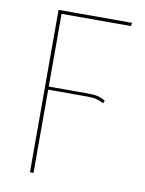

<svg xmlns="http://www.w3.org/2000/svg" viewBox="-79 -737 597 793"><g transform="rotate(10 219.5 -340.5)"><path d="M117 -667V-362H280Q308 -362 324 -358Q340 -354 355 -345L350 -333Q336 -341 321 -345Q306 -349 281 -349H117V0H102V-681H410L408 -667Z"/></g></svg>

Font: Fira Sans Compressed Hair
Style: Regular
Weight: 100
Width: 1
Designer: bBox Type GmbH & Carrois Corporate GbR & Edenspiekermann AG
Foundry: bBox Type GmbH & Carrois Corporate GbR & Edenspiekermann AG
Version: Version 4.301